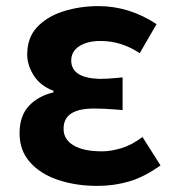

<svg xmlns="http://www.w3.org/2000/svg" viewBox="-20 -594 568 628"><path d="M299 14Q228 14 170 -5.5Q112 -25 78 -63.5Q44 -102 44 -158Q44 -215 74.5 -247.5Q105 -280 155 -292V-297Q112 -313 90.5 -347Q69 -381 69 -416Q69 -471 101.5 -505.5Q134 -540 187.5 -557Q241 -574 302 -574Q403 -574 492 -515L437 -420Q377 -460 309 -460Q266 -460 239.5 -443Q213 -426 213 -396Q213 -339 305 -336Q331 -336 361 -339Q371 -340 381 -341V-234Q369 -235 356 -236Q320 -239 287 -239Q187 -239 188 -172Q188 -138 220.5 -118.5Q253 -99 314 -99Q343 -99 377.5 -109.5Q412 -120 446 -146L505 -53Q452 -15 402.5 -0.5Q353 14 299 14Z"/></svg>

Font: Source Han Sans CN Bold
Style: Bold
Weight: 700
Designer: Ryoko NISHIZUKA 西塚涼子 (kana & ideographs); Paul D. Hunt (Latin, Greek & Cyrillic); Wenlong ZHANG 张文龙 (bopomofo); Sandoll 
Foundry: Adobe Systems Incorporated
Version: Version 1.00;May 30, 2023;FontCreator 11.5.0.2422 32-bit